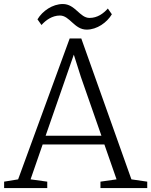

<svg xmlns="http://www.w3.org/2000/svg" viewBox="-20 -958 770 978"><path d="M191.4 -830.6C213.4 -855.5 246.1 -878.9 285.2 -878.9C335.4 -878.9 358.4 -807.1 421.4 -807.1C474.1 -807.1 524.9 -843.3 549.8 -885.3L529.3 -914.6C507.3 -889.6 476.6 -866.7 436 -866.7C386.2 -866.7 363.3 -937.5 300.3 -937.5C247.6 -937.5 196.3 -902.3 170.9 -859.4ZM1 0H220.7V-32.7L135.7 -44.4L197.3 -222.2H511.7L573.7 -44.4L491.7 -32.7V0H730V-32.7L649.4 -44.4L394 -762.2H335L72.3 -44.4L1 -32.7ZM212.4 -266.6 356 -679.7 392.1 -565.9 496.6 -266.6Z"/></svg>

Font: Merriweather
Style: Light
Weight: 250
Designer: Eben Sorkin ( eben@eyebytes.com )
Foundry: Sorkin Type Co.
Version: Version 1.003